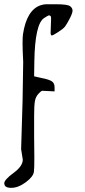

<svg xmlns="http://www.w3.org/2000/svg" viewBox="-54 -691 403 908"><path d="M187.5 -606.4Q187.5 -618.2 177.7 -618.2Q173.8 -618.2 154.3 -605.5Q111.3 -577.1 108.4 -400.4L107.4 -330.1L141.6 -322.3Q177.7 -315.4 190.9 -306.6Q204.1 -297.9 204.1 -278.3V-258.8L145.5 -261.7Q138.7 -259.8 127 -246.6Q115.2 -233.4 111.3 -213.9Q107.4 -193.4 107.4 -144.5V-48.8Q108.4 14.6 108.4 55.7Q108.4 107.4 106.4 121.1Q103.5 144.5 67.9 170.9Q32.2 197.3 -0.5 197.3Q-33.2 197.3 -33.2 177.7H-34.2V176.8Q-34.2 159.2 9.8 127Q53.7 94.7 53.7 64.5V63.5L45.9 14.6L52.7 -211.9L55.7 -398.4Q52.7 -455.1 52.7 -485.8Q52.7 -516.6 54.7 -529.3Q72.3 -643.6 137.7 -666Q152.3 -670.9 164.1 -670.9H211.9Q266.6 -670.9 278.3 -661.1Q289.1 -652.3 289.1 -640.6Q289.1 -628.9 275.4 -602.5Q261.7 -576.2 253.4 -565.4Q245.1 -554.7 220.7 -539.1Q196.3 -523.4 191.4 -523.4H190.4Q186.5 -524.4 185.5 -531.2V-540L187.5 -597.7Z"/></svg>

Font: Drukaatie burti
Style: Light
Weight: 300
Version: Version 0.14